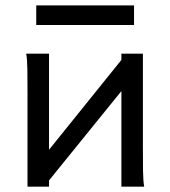

<svg xmlns="http://www.w3.org/2000/svg" viewBox="-20 -699 638 719"><path d="M163.6 -498V-138.2L434.6 -474.6V-498H515.1V-148.9Q515.1 -98.1 515.6 -59.3Q516.1 -20.5 520 0H434.6V-357.9L163.6 -23.4V0H83V-349.1Q83 -399.9 82.5 -438.7Q82 -477.5 78.1 -498ZM115.7 -678.7H481.9V-605.5H115.7Z"/></svg>

Font: Andika CyrE
Style: Regular
Weight: 400
Designer: Victor Gaultney, Annie Olsen, Julie Remington, Don Collingsworth, Eric Hays, Becca Hirsbrunner
Foundry: SIL International
Version: Version 5.000